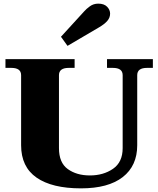

<svg xmlns="http://www.w3.org/2000/svg" viewBox="-20 -1025 870 1055"><path d="M315 -823 442 -962Q454 -976 474 -990.5Q494 -1005 520 -1005Q552 -1005 568.5 -988Q585 -971 585 -950Q585 -928 569.5 -910Q554 -892 523 -874L351 -773ZM96 -227V-612Q96 -652 42 -652H10V-700H390V-652H358Q304 -652 304 -612V-211Q304 -131 352.5 -96Q401 -61 474 -61Q548 -61 601 -97.5Q654 -134 654 -211V-612Q654 -652 600 -652H568V-700H820V-652H788Q734 -652 734 -612V-227Q734 -114 654.5 -52Q575 10 425 10Q266 10 181 -49Q96 -108 96 -227Z"/></svg>

Font: Taviraj Black
Style: Regular
Weight: 900
Designer: Katatrad Team
Foundry: CadsonDemak
Version: Version 1.030